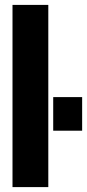

<svg xmlns="http://www.w3.org/2000/svg" viewBox="-20 -763 355 783"><path d="M31 0V-743H177V0ZM197 -230V-367H315V-230Z"/></svg>

Font: Saira ExtraCondensed Black
Style: Regular
Weight: 900
Width: 2
Designer: Hector Gatti with collaboration of the Omnibus-Type team
Foundry: Omnibus-Type
Version: Version 1.101